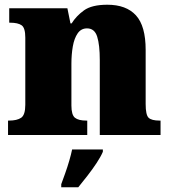

<svg xmlns="http://www.w3.org/2000/svg" viewBox="-20 -571 723 812"><path d="M14 0V-61H18Q52 -61 69.5 -73Q87 -85 87 -128V-412Q87 -453 71.5 -464Q56 -475 23 -475H19V-536H265L278 -472H283Q302 -503 335 -527Q368 -551 434 -551Q514 -551 555 -506Q596 -461 596 -360V-131Q596 -85 608.5 -73Q621 -61 655 -61H659V0H402V-317Q402 -381 391 -416Q380 -451 348 -451Q323 -451 308.5 -430Q294 -409 288 -375Q282 -341 282 -301V-125Q282 -85 297 -73Q312 -61 345 -61H349V0ZM239 208Q246 189 255.5 162.5Q265 136 273 108.5Q281 81 285 61H415V71Q406 92 388.5 118.5Q371 145 350 172Q329 199 311 221H239Z"/></svg>

Font: Noto Serif Black
Style: Regular
Weight: 900
Designer: Monotype Design Team
Foundry: Monotype Imaging Inc.
Version: Version 2.014; ttfautohint (v1.8.4.7-5d5b)